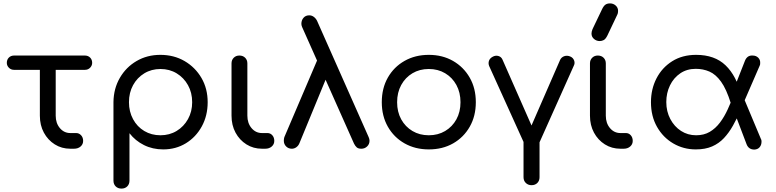

<svg xmlns="http://www.w3.org/2000/svg" viewBox="-20 -873 4554 1127"><path d="M393 0Q342 0 301.5 -25.5Q261 -51 237.5 -94.5Q214 -138 214 -194V-463H63Q44 -463 32 -475.5Q20 -488 20 -504Q20 -523 32 -535Q44 -547 63 -547H478Q497 -547 509 -535Q521 -523 521 -504Q521 -488 509 -475.5Q497 -463 478 -463H307V-194Q307 -150 331.5 -121Q356 -92 393 -92H427Q444 -92 456 -79Q468 -66 468 -46Q468 -26 453 -13Q438 0 414 0Z M693 234Q672 234 659 221Q646 208 646 187V-274Q647 -353 683.5 -416Q720 -479 782 -515Q844 -551 921 -551Q1001 -551 1063.5 -514.5Q1126 -478 1162.5 -415.5Q1199 -353 1199 -273Q1199 -194 1164.5 -131Q1130 -68 1071 -32Q1012 4 938 4Q876 4 825 -21.5Q774 -47 740 -91V187Q740 208 727 221Q714 234 693 234ZM922 -79Q975 -79 1017 -104.5Q1059 -130 1083.5 -174Q1108 -218 1108 -273Q1108 -329 1083.5 -373Q1059 -417 1017 -442.5Q975 -468 922 -468Q869 -468 827 -442.5Q785 -417 761 -373Q737 -329 737 -273Q737 -218 761 -173.5Q785 -129 827 -104Q869 -79 922 -79Z M1518 0Q1467 0 1426.5 -25.5Q1386 -51 1362.5 -94.5Q1339 -138 1339 -194V-501Q1339 -521 1352 -534Q1365 -547 1385 -547Q1406 -547 1419 -534Q1432 -521 1432 -501V-194Q1432 -150 1456.5 -121Q1481 -92 1518 -92H1550Q1567 -92 1578.5 -79Q1590 -66 1590 -46Q1590 -26 1575 -13Q1560 0 1537 0Z M2101 0Q2083 0 2074 -8Q2065 -16 2058 -30L1753 -715Q1751 -720 1750 -724.5Q1749 -729 1749 -733Q1749 -754 1761.5 -768.5Q1774 -783 1795 -783Q1810 -783 1822 -774Q1834 -765 1841 -751L2144 -68Q2149 -57 2149 -47Q2149 -27 2135 -13.5Q2121 0 2101 0ZM1693 0Q1673 0 1659.5 -13.5Q1646 -27 1646 -47Q1646 -58 1649 -68L1883 -616L1927 -492L1737 -31Q1731 -17 1719 -8.5Q1707 0 1693 0Z M2497 4Q2417 4 2354.5 -31.5Q2292 -67 2256.5 -129.5Q2221 -192 2221 -273Q2221 -355 2256.5 -417.5Q2292 -480 2354.5 -515.5Q2417 -551 2497 -551Q2577 -551 2639 -515.5Q2701 -480 2737 -417.5Q2773 -355 2773 -273Q2773 -192 2737.5 -129.5Q2702 -67 2640 -31.5Q2578 4 2497 4ZM2497 -79Q2551 -79 2593 -104Q2635 -129 2659 -172.5Q2683 -216 2683 -273Q2683 -330 2659 -374Q2635 -418 2593 -443Q2551 -468 2497 -468Q2443 -468 2401 -443Q2359 -418 2335 -374Q2311 -330 2311 -273Q2311 -216 2335 -172.5Q2359 -129 2401 -104Q2443 -79 2497 -79Z M3101 -1Q3070 -1 3057 -31L2851 -486Q2845 -502 2850.5 -517Q2856 -532 2874 -541Q2890 -549 2906.5 -544Q2923 -539 2930 -522L3123 -84H3077L3268 -522Q3276 -538 3293 -543.5Q3310 -549 3328 -541Q3344 -534 3350 -518Q3356 -502 3348 -487L3144 -31Q3130 -1 3101 -1ZM3100 214Q3080 214 3066.5 201Q3053 188 3053 167V-63Q3053 -84 3066.5 -97Q3080 -110 3100 -110Q3121 -110 3134 -97Q3147 -84 3147 -63V167Q3147 188 3134 201Q3121 214 3100 214Z M3622 0Q3571 0 3530.5 -25.5Q3490 -51 3466.5 -94.5Q3443 -138 3443 -194V-501Q3443 -521 3456 -534Q3469 -547 3489 -547Q3510 -547 3523 -534Q3536 -521 3536 -501V-194Q3536 -150 3560.5 -121Q3585 -92 3622 -92H3654Q3671 -92 3682.5 -79Q3694 -66 3694 -46Q3694 -26 3679 -13Q3664 0 3641 0ZM3500 -632Q3481 -632 3466.5 -644.5Q3452 -657 3452 -676Q3452 -682 3453.5 -688Q3455 -694 3458 -702L3514 -819Q3523 -838 3533.5 -845.5Q3544 -853 3561 -853Q3580 -853 3594 -840.5Q3608 -828 3608 -809Q3608 -804 3607 -798Q3606 -792 3603 -786L3545 -664Q3535 -644 3524 -638Q3513 -632 3500 -632Z M4064 4Q3992 4 3932 -31Q3872 -66 3836.5 -128.5Q3801 -191 3801 -273Q3801 -350 3833.5 -413Q3866 -476 3925.5 -513.5Q3985 -551 4066 -551Q4175 -551 4239 -489.5Q4303 -428 4332 -312L4270 -266Q4244 -350 4212.5 -393.5Q4181 -437 4144 -453Q4107 -469 4064 -469Q4012 -469 3973 -442.5Q3934 -416 3912.5 -371.5Q3891 -327 3891 -274Q3891 -219 3914.5 -174.5Q3938 -130 3977.5 -104.5Q4017 -79 4066 -79Q4112 -79 4146 -99Q4180 -119 4206 -153.5Q4232 -188 4252 -232Q4272 -276 4290 -323L4328 -227Q4306 -178 4282.5 -136Q4259 -94 4229.5 -62.5Q4200 -31 4160 -13.5Q4120 4 4064 4ZM4408 5Q4374 5 4362 -27L4267 -277L4333 -328L4447 -56Q4449 -53 4449.5 -48.5Q4450 -44 4450 -42Q4450 -22 4439 -9Q4428 4 4408 5ZM4321 -215 4266 -296 4353 -517Q4359 -532 4370 -540Q4381 -548 4398 -547Q4418 -547 4431 -534Q4444 -521 4442 -500Q4442 -498 4441.5 -494Q4441 -490 4439 -487Z"/></svg>

Font: Comfortaa SemiBold
Style: Regular
Weight: 600
Designer: Johan Aakerlund
Foundry: Johan Aakerlund
Version: Version 3.104; ttfautohint (v1.8.1.43-b0c9)